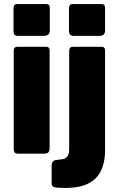

<svg xmlns="http://www.w3.org/2000/svg" viewBox="-20 -762 588 952"><path d="M226 -27Q226 -12 219 -6Q212 0 196 0H72Q58 0 53 -5.5Q48 -11 48 -23V-509Q48 -530 66 -530H209Q226 -530 226 -511ZM227 -611Q227 -584 196 -584H71Q57 -584 52 -590Q47 -596 47 -608V-720Q47 -742 65 -742H209Q227 -742 227 -722ZM501 -18Q501 76 453.5 123Q406 170 304 170Q262 170 249 166Q236 162 236 147V56Q236 49 240.5 41.5Q245 34 254 32L292 27Q306 24 314.5 13.5Q323 3 323 -25V-509Q323 -530 341 -530H484Q501 -530 501 -511V-18ZM501 -611Q501 -584 472 -584H347Q322 -584 322 -608V-720Q322 -742 341 -742H484Q501 -742 501 -722Z"/></svg>

Font: Libre Franklin Thin ExtraBold
Style: Regular
Weight: 800
Version: Version 3.000